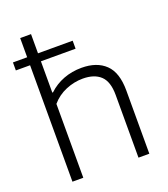

<svg xmlns="http://www.w3.org/2000/svg" viewBox="-146 -912 890 1015"><g transform="rotate(-20 299.0 -404.0)"><path d="M518.5 -355.5V0H457.5V-353Q457.5 -428 422.5 -460.8Q387.5 -493.5 323 -493.5Q274.5 -493.5 227.5 -474Q180.5 -454.5 147 -415.5V0H86V-655H6V-700H86V-808H147V-700H342V-655H147V-479H151Q187.5 -513.5 234.8 -531.5Q282 -549.5 336.5 -549.5Q422 -549.5 470.2 -503.2Q518.5 -457 518.5 -355.5Z"/></g></svg>

Font: Encode Sans Semi Expanded Light
Style: Regular
Weight: 300
Width: 6
Designer: Multiple Designers
Foundry: Impallari Type
Version: Version 2.000